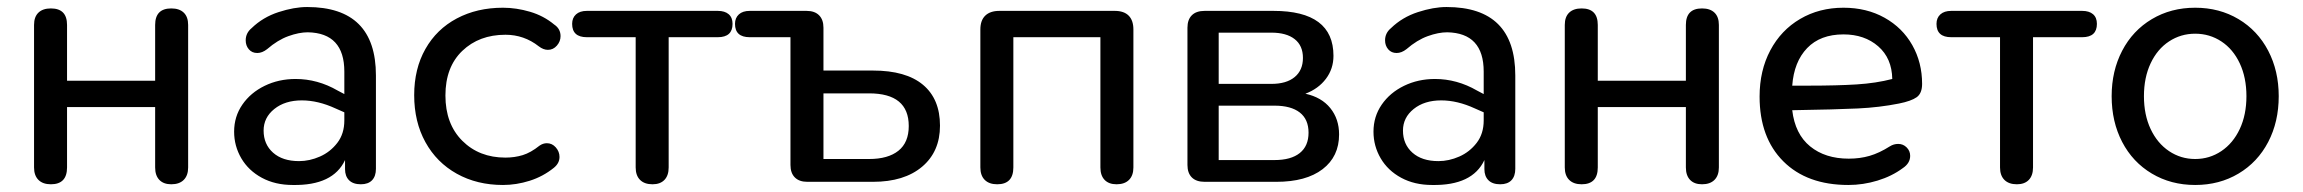

<svg xmlns="http://www.w3.org/2000/svg" viewBox="-20 -518 6560 547"><path d="M77 -41V-447Q77 -470 89.5 -482Q102 -494 125 -494Q171 -494 171 -447V-288H422V-447Q422 -494 468 -494Q491 -494 503.5 -482Q516 -470 516 -447V-41Q516 -18 503.5 -5.5Q491 7 468 7Q446 7 434 -5.5Q422 -18 422 -41V-213H171V-41Q171 7 125 7Q102 7 89.5 -5.5Q77 -18 77 -41Z M647 -143Q647 -186 670.5 -220Q694 -254 734 -273.5Q774 -293 822 -293Q885 -293 942 -260L961 -250V-314Q961 -424 857 -426Q832 -426 801.5 -415Q771 -404 741 -378Q727 -367 713 -367Q698 -367 689 -377.5Q680 -388 680 -403Q680 -424 697 -438Q729 -469 773.5 -483.5Q818 -498 855 -498Q1051 -498 1051 -303V-37Q1051 -16 1040 -4.5Q1029 7 1008 7Q986 7 974.5 -4.5Q963 -16 963 -36V-62Q929 11 814 9Q764 9 726 -11.5Q688 -32 667.5 -67Q647 -102 647 -143ZM832 -59Q862 -59 891.5 -72Q921 -85 941 -111Q961 -137 961 -175V-198L936 -209Q886 -232 840 -232Q792 -232 761.5 -207.5Q731 -183 731 -146Q731 -107 758 -83Q785 -59 832 -59Z M1160 -247Q1160 -322 1192 -378.5Q1224 -435 1281.5 -465.5Q1339 -496 1413 -496Q1451 -496 1490 -484.5Q1529 -473 1559 -448Q1577 -436 1577 -415Q1577 -400 1566.5 -388Q1556 -376 1541 -376Q1528 -376 1515 -386Q1473 -419 1420 -419Q1345 -419 1297 -373Q1249 -327 1249 -246Q1249 -165 1297 -117Q1345 -69 1420 -69Q1446 -69 1469 -76Q1492 -83 1517 -103Q1527 -110 1538 -110Q1553 -110 1563.5 -98Q1574 -86 1574 -71Q1574 -53 1558 -40Q1527 -15 1489 -3Q1451 9 1413 9Q1339 9 1281.5 -23Q1224 -55 1192 -113Q1160 -171 1160 -247Z M1791 -41V-412H1652Q1610 -412 1610 -450Q1610 -467 1621 -477Q1632 -487 1652 -487H2025Q2045 -487 2056 -477.5Q2067 -468 2067 -450Q2067 -412 2025 -412H1885V-41Q1885 -18 1873 -5.5Q1861 7 1839 7Q1816 7 1803.5 -5.5Q1791 -18 1791 -41Z M2232 -48V-412H2116Q2074 -412 2074 -450Q2074 -467 2085 -477Q2096 -487 2116 -487H2278Q2301 -487 2313.5 -474.5Q2326 -462 2326 -439V-317H2467Q2561 -317 2609.5 -276.5Q2658 -236 2658 -160Q2658 -86 2607 -43Q2556 0 2467 0H2280Q2257 0 2244.5 -12.5Q2232 -25 2232 -48ZM2569 -159Q2569 -252 2456 -252H2326V-65H2456Q2510 -65 2539.5 -88.5Q2569 -112 2569 -159Z M2773 -41V-434Q2773 -460 2787 -473.5Q2801 -487 2827 -487H3156Q3182 -487 3195.5 -473.5Q3209 -460 3209 -434V-41Q3209 -18 3196.5 -5.5Q3184 7 3161 7Q3139 7 3127 -5.5Q3115 -18 3115 -41V-412H2867V-41Q2867 7 2821 7Q2798 7 2785.5 -5.5Q2773 -18 2773 -41Z M3363 -48V-439Q3363 -462 3375.5 -474.5Q3388 -487 3412 -487H3608Q3779 -487 3779 -359Q3779 -322 3757.5 -293.5Q3736 -265 3699 -251Q3745 -241 3770 -210Q3795 -179 3795 -135Q3795 -72 3748 -36Q3701 0 3616 0H3412Q3388 0 3375.5 -12.5Q3363 -25 3363 -48ZM3708 -140Q3708 -178 3683 -197.5Q3658 -217 3611 -217H3452V-62H3611Q3658 -62 3683 -82Q3708 -102 3708 -140ZM3692 -353Q3692 -388 3668.5 -406.5Q3645 -425 3602 -425H3452V-279H3602Q3645 -279 3668.5 -298.5Q3692 -318 3692 -353Z M3893 -143Q3893 -186 3916.5 -220Q3940 -254 3980 -273.5Q4020 -293 4068 -293Q4131 -293 4188 -260L4207 -250V-314Q4207 -424 4103 -426Q4078 -426 4047.5 -415Q4017 -404 3987 -378Q3973 -367 3959 -367Q3944 -367 3935 -377.5Q3926 -388 3926 -403Q3926 -424 3943 -438Q3975 -469 4019.5 -483.5Q4064 -498 4101 -498Q4297 -498 4297 -303V-37Q4297 -16 4286 -4.5Q4275 7 4254 7Q4232 7 4220.5 -4.5Q4209 -16 4209 -36V-62Q4175 11 4060 9Q4010 9 3972 -11.5Q3934 -32 3913.5 -67Q3893 -102 3893 -143ZM4078 -59Q4108 -59 4137.5 -72Q4167 -85 4187 -111Q4207 -137 4207 -175V-198L4182 -209Q4132 -232 4086 -232Q4038 -232 4007.5 -207.5Q3977 -183 3977 -146Q3977 -107 4004 -83Q4031 -59 4078 -59Z M4438 -41V-447Q4438 -470 4450.5 -482Q4463 -494 4486 -494Q4532 -494 4532 -447V-288H4783V-447Q4783 -494 4829 -494Q4852 -494 4864.5 -482Q4877 -470 4877 -447V-41Q4877 -18 4864.5 -5.5Q4852 7 4829 7Q4807 7 4795 -5.5Q4783 -18 4783 -41V-213H4532V-41Q4532 7 4486 7Q4463 7 4450.5 -5.5Q4438 -18 4438 -41Z M4993 -243Q4993 -317 5023.5 -374.5Q5054 -432 5108.5 -464Q5163 -496 5232 -496Q5298 -496 5349 -467.5Q5400 -439 5428 -389.5Q5456 -340 5456 -279Q5456 -252 5440.5 -241Q5425 -230 5390 -223Q5335 -212 5273 -209Q5211 -206 5086 -204Q5094 -136 5137 -101Q5180 -66 5247 -66Q5279 -66 5306.5 -74Q5334 -82 5364 -101Q5375 -108 5388 -108Q5402 -108 5412 -98Q5422 -88 5422 -74Q5422 -53 5401 -39Q5370 -16 5329 -3.5Q5288 9 5246 9Q5128 9 5060.5 -58.5Q4993 -126 4993 -243ZM5134 -274Q5214 -274 5269.5 -277.5Q5325 -281 5371 -293Q5370 -352 5331 -386Q5292 -420 5232 -420Q5166 -420 5128.5 -381Q5091 -342 5086 -274Z M5678 -41V-412H5539Q5497 -412 5497 -450Q5497 -467 5508 -477Q5519 -487 5539 -487H5912Q5932 -487 5943 -477.5Q5954 -468 5954 -450Q5954 -412 5912 -412H5772V-41Q5772 -18 5760 -5.5Q5748 7 5726 7Q5703 7 5690.5 -5.5Q5678 -18 5678 -41Z M5996 -244Q5996 -316 6026 -373.5Q6056 -431 6110.5 -463.5Q6165 -496 6234 -496Q6303 -496 6357.5 -463.5Q6412 -431 6442 -373.5Q6472 -316 6472 -244Q6472 -171 6442 -113.5Q6412 -56 6357.5 -23.5Q6303 9 6234 9Q6165 9 6110.5 -23.5Q6056 -56 6026 -113.5Q5996 -171 5996 -244ZM6380 -244Q6380 -297 6361 -337.5Q6342 -378 6308.5 -400Q6275 -422 6234 -422Q6193 -422 6159.5 -400Q6126 -378 6107 -337.5Q6088 -297 6088 -244Q6088 -191 6107 -150.5Q6126 -110 6159.5 -87.5Q6193 -65 6234 -65Q6275 -65 6308.5 -87.5Q6342 -110 6361 -150.5Q6380 -191 6380 -244Z"/></svg>

Font: SN Pro
Style: Regular
Weight: 400
Designer: Tobias Whetton
Foundry: Supernotes
Version: Version 1.003